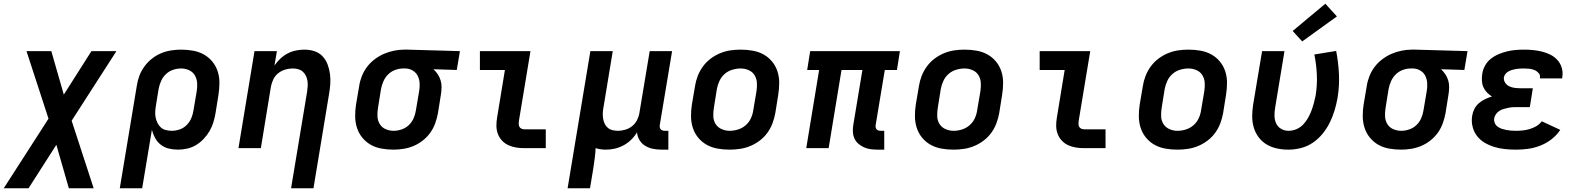

<svg xmlns="http://www.w3.org/2000/svg" viewBox="-53 -794 8473 1029"><path d="M-33 215 207 -158 89 -520H222L289 -287L437 -520H571L331 -147L449 215H316L249 -18L100 215Z M589 215 680 -333Q684 -360 693.5 -386.5Q703 -413 720 -436.5Q737 -460 760 -478.5Q783 -497 809 -508Q835 -519 862.5 -523.5Q890 -528 917 -528Q917 -528 917.5 -528Q918 -528 918 -528Q950 -528 981 -522.5Q1012 -517 1038.5 -502.5Q1065 -488 1084.5 -464.5Q1104 -441 1113.5 -412Q1123 -383 1123 -351Q1123 -319 1118 -287L1102 -187Q1098 -163 1090.5 -138.5Q1083 -114 1070 -91.5Q1057 -69 1038.5 -49.5Q1020 -30 997.5 -16.5Q975 -3 950 2.5Q925 8 901 8Q875 8 851 2Q827 -4 808.5 -18.5Q790 -33 778.5 -54Q767 -75 761 -98L709 215ZM868 -93Q889 -93 910.5 -100.5Q932 -108 948 -124.5Q964 -141 972.5 -161.5Q981 -182 984 -203L1001 -303Q1005 -327 1003.5 -349.5Q1002 -372 991 -390.5Q980 -409 960 -418Q940 -427 917 -427Q895 -427 873.5 -419.5Q852 -412 835.5 -396Q819 -380 810 -359Q801 -338 797 -317L783 -230Q780 -213 779 -197Q778 -181 781 -165Q784 -149 791 -135Q798 -121 809 -111Q820 -101 836 -97Q852 -93 868 -93Z M1507 215 1593 -303Q1595 -318 1596 -333Q1597 -348 1594.5 -362.5Q1592 -377 1585.5 -389.5Q1579 -402 1568.5 -411Q1558 -420 1544 -423.5Q1530 -427 1515 -427Q1495 -427 1475 -421Q1455 -415 1438 -401.5Q1421 -388 1412 -369Q1403 -350 1399 -330L1345 0H1225L1311 -520H1431L1418 -443Q1432 -463 1450 -480Q1468 -497 1489.5 -508Q1511 -519 1534 -523.5Q1557 -528 1579 -528Q1607 -528 1632.5 -519.5Q1658 -511 1675.5 -492.5Q1693 -474 1702.5 -449Q1712 -424 1715.5 -397Q1719 -370 1717 -342.5Q1715 -315 1710 -287L1627 215Z M2056 8Q2024 8 1992.5 2.5Q1961 -3 1935 -17.5Q1909 -32 1889.5 -55.5Q1870 -79 1860.5 -108Q1851 -137 1850.5 -169Q1850 -201 1855 -233L1872 -333Q1876 -360 1886.5 -386.5Q1897 -413 1914.5 -436Q1932 -459 1956 -477Q1980 -495 2006 -506Q2032 -517 2059.5 -522.5Q2087 -528 2114 -528Q2118 -528 2122.5 -528Q2127 -528 2131 -528L2412 -520L2395 -419L2270 -423Q2283 -411 2293 -396Q2303 -381 2308.5 -363Q2314 -345 2313.5 -325.5Q2313 -306 2310 -287L2294 -187Q2289 -160 2279.5 -133.5Q2270 -107 2253.5 -83.5Q2237 -60 2213.5 -41.5Q2190 -23 2164 -12Q2138 -1 2110.5 3.5Q2083 8 2056 8Q2056 8 2056 8Q2056 8 2056 8ZM2057 -93Q2078 -93 2100 -100.5Q2122 -108 2138.5 -124Q2155 -140 2164 -161Q2173 -182 2176 -203L2193 -303Q2197 -325 2196 -346.5Q2195 -368 2186.5 -386Q2178 -404 2160.5 -415Q2143 -426 2122 -427H2114Q2113 -427 2111 -427Q2109 -427 2107 -427Q2086 -427 2064.5 -419Q2043 -411 2027 -395Q2011 -379 2002 -358.5Q1993 -338 1989 -317L1973 -217Q1969 -193 1970 -170.5Q1971 -148 1982 -129.5Q1993 -111 2013.5 -102Q2034 -93 2057 -93Z M2757 0Q2734 0 2712.5 -3.5Q2691 -7 2671.5 -16Q2652 -25 2637.5 -40.5Q2623 -56 2615.5 -76Q2608 -96 2607.5 -118Q2607 -140 2611 -163L2653 -419H2519V-520H2790L2728 -146Q2727 -138 2727 -130Q2727 -122 2730.5 -115Q2734 -108 2741.5 -104.5Q2749 -101 2757 -101H2872V0Z M2989 215 3111 -520H3231L3181 -217Q3178 -202 3177.5 -187Q3177 -172 3179.5 -157.5Q3182 -143 3188 -130.5Q3194 -118 3204.5 -109Q3215 -100 3229.5 -96.5Q3244 -93 3259 -93Q3278 -93 3298.5 -99Q3319 -105 3335.5 -118.5Q3352 -132 3361.5 -151Q3371 -170 3374 -190L3429 -520H3549L3483 -124Q3482 -118 3483 -112Q3484 -106 3487.5 -101.5Q3491 -97 3497 -95Q3503 -93 3510 -93H3529V8H3493Q3469 8 3446.5 3.5Q3424 -1 3405 -12.5Q3386 -24 3374.5 -43Q3363 -62 3361 -85Q3348 -63 3329.5 -45Q3311 -27 3288.5 -15Q3266 -3 3242 2.5Q3218 8 3195 8Q3180 8 3166 6Q3152 4 3139 0Q3138 26 3134.5 53Q3131 80 3127 107L3109 215Z M3857 8Q3824 8 3793 2.5Q3762 -3 3735.5 -17.5Q3709 -32 3689.5 -55.5Q3670 -79 3660.5 -108Q3651 -137 3650.5 -169Q3650 -201 3655 -233L3672 -333Q3676 -360 3686.5 -387Q3697 -414 3714.5 -438Q3732 -462 3756 -480Q3780 -498 3807 -509Q3834 -520 3861.5 -524Q3889 -528 3917 -528Q3949 -528 3980.5 -522.5Q4012 -517 4038.5 -502.5Q4065 -488 4084.5 -464.5Q4104 -441 4113.5 -412Q4123 -383 4123 -351Q4123 -319 4118 -287L4102 -187Q4097 -160 4087 -133Q4077 -106 4059.5 -82Q4042 -58 4018 -40Q3994 -22 3967 -11Q3940 0 3912 4Q3884 8 3857 8ZM3858 -93Q3880 -93 3902.5 -100Q3925 -107 3943 -122.5Q3961 -138 3971 -159.5Q3981 -181 3984 -203L4001 -303Q4005 -327 4003.5 -350Q4002 -373 3991 -391Q3980 -409 3959.5 -418Q3939 -427 3916 -427Q3894 -427 3871 -420Q3848 -413 3830.5 -397.5Q3813 -382 3803 -360.5Q3793 -339 3789 -317L3773 -217Q3769 -193 3770 -170Q3771 -147 3782.5 -129Q3794 -111 3814.5 -102Q3835 -93 3858 -93Z M4650 8Q4631 8 4612.5 5.5Q4594 3 4577.5 -4.5Q4561 -12 4547.5 -23.5Q4534 -35 4526.5 -51.5Q4519 -68 4518 -86.5Q4517 -105 4520 -124L4569 -419H4457L4388 0H4268L4337 -419H4273L4289 -520H4770L4754 -419H4689L4640 -124Q4639 -118 4640 -112Q4641 -106 4644.5 -101.5Q4648 -97 4654 -95Q4660 -93 4667 -93H4686V8Z M5057 8Q5024 8 4993 2.5Q4962 -3 4935.5 -17.5Q4909 -32 4889.5 -55.5Q4870 -79 4860.5 -108Q4851 -137 4850.5 -169Q4850 -201 4855 -233L4872 -333Q4876 -360 4886.5 -387Q4897 -414 4914.5 -438Q4932 -462 4956 -480Q4980 -498 5007 -509Q5034 -520 5061.5 -524Q5089 -528 5117 -528Q5149 -528 5180.5 -522.5Q5212 -517 5238.5 -502.5Q5265 -488 5284.5 -464.5Q5304 -441 5313.5 -412Q5323 -383 5323 -351Q5323 -319 5318 -287L5302 -187Q5297 -160 5287 -133Q5277 -106 5259.5 -82Q5242 -58 5218 -40Q5194 -22 5167 -11Q5140 0 5112 4Q5084 8 5057 8ZM5058 -93Q5080 -93 5102.5 -100Q5125 -107 5143 -122.5Q5161 -138 5171 -159.5Q5181 -181 5184 -203L5201 -303Q5205 -327 5203.5 -350Q5202 -373 5191 -391Q5180 -409 5159.5 -418Q5139 -427 5116 -427Q5094 -427 5071 -420Q5048 -413 5030.5 -397.5Q5013 -382 5003 -360.5Q4993 -339 4989 -317L4973 -217Q4969 -193 4970 -170Q4971 -147 4982.5 -129Q4994 -111 5014.5 -102Q5035 -93 5058 -93Z M5757 0Q5734 0 5712.5 -3.5Q5691 -7 5671.5 -16Q5652 -25 5637.5 -40.5Q5623 -56 5615.5 -76Q5608 -96 5607.5 -118Q5607 -140 5611 -163L5653 -419H5519V-520H5790L5728 -146Q5727 -138 5727 -130Q5727 -122 5730.5 -115Q5734 -108 5741.5 -104.5Q5749 -101 5757 -101H5872V0Z M6257 8Q6224 8 6193 2.5Q6162 -3 6135.5 -17.5Q6109 -32 6089.5 -55.5Q6070 -79 6060.5 -108Q6051 -137 6050.5 -169Q6050 -201 6055 -233L6072 -333Q6076 -360 6086.5 -387Q6097 -414 6114.5 -438Q6132 -462 6156 -480Q6180 -498 6207 -509Q6234 -520 6261.5 -524Q6289 -528 6317 -528Q6349 -528 6380.5 -522.5Q6412 -517 6438.5 -502.5Q6465 -488 6484.5 -464.5Q6504 -441 6513.5 -412Q6523 -383 6523 -351Q6523 -319 6518 -287L6502 -187Q6497 -160 6487 -133Q6477 -106 6459.5 -82Q6442 -58 6418 -40Q6394 -22 6367 -11Q6340 0 6312 4Q6284 8 6257 8ZM6258 -93Q6280 -93 6302.5 -100Q6325 -107 6343 -122.5Q6361 -138 6371 -159.5Q6381 -181 6384 -203L6401 -303Q6405 -327 6403.5 -350Q6402 -373 6391 -391Q6380 -409 6359.5 -418Q6339 -427 6316 -427Q6294 -427 6271 -420Q6248 -413 6230.5 -397.5Q6213 -382 6203 -360.5Q6193 -339 6189 -317L6173 -217Q6169 -193 6170 -170Q6171 -147 6182.5 -129Q6194 -111 6214.5 -102Q6235 -93 6258 -93Z M6852 8Q6820 8 6790 1.5Q6760 -5 6735 -20Q6710 -35 6692.5 -58.5Q6675 -82 6666.5 -110.5Q6658 -139 6658 -170.5Q6658 -202 6663 -233L6711 -520H6831L6781 -217Q6777 -195 6777.5 -173Q6778 -151 6786.5 -132.5Q6795 -114 6813 -103.5Q6831 -93 6853 -93Q6874 -93 6894.5 -101.5Q6915 -110 6930.5 -126Q6946 -142 6957 -161.5Q6968 -181 6975.5 -201Q6983 -221 6988.5 -241.5Q6994 -262 6998 -282Q7007 -338 7004.5 -393.5Q7002 -449 6991 -502L7108 -521Q7120 -460 7123 -396Q7126 -332 7115 -267Q7109 -234 7099 -201Q7089 -168 7073.5 -136.5Q7058 -105 7035 -77Q7012 -49 6982.5 -29Q6953 -9 6919 -0.5Q6885 8 6852 8ZM6926 -572 6875 -628 7050 -774 7112 -706Z M7456 8Q7424 8 7392.5 2.5Q7361 -3 7335 -17.5Q7309 -32 7289.5 -55.5Q7270 -79 7260.5 -108Q7251 -137 7250.5 -169Q7250 -201 7255 -233L7272 -333Q7276 -360 7286.5 -386.5Q7297 -413 7314.5 -436Q7332 -459 7356 -477Q7380 -495 7406 -506Q7432 -517 7459.5 -522.5Q7487 -528 7514 -528Q7518 -528 7522.5 -528Q7527 -528 7531 -528L7812 -520L7795 -419L7670 -423Q7683 -411 7693 -396Q7703 -381 7708.5 -363Q7714 -345 7713.5 -325.5Q7713 -306 7710 -287L7694 -187Q7689 -160 7679.5 -133.5Q7670 -107 7653.5 -83.5Q7637 -60 7613.5 -41.5Q7590 -23 7564 -12Q7538 -1 7510.5 3.5Q7483 8 7456 8Q7456 8 7456 8Q7456 8 7456 8ZM7457 -93Q7478 -93 7500 -100.5Q7522 -108 7538.5 -124Q7555 -140 7564 -161Q7573 -182 7576 -203L7593 -303Q7597 -325 7596 -346.5Q7595 -368 7586.5 -386Q7578 -404 7560.5 -415Q7543 -426 7522 -427H7514Q7513 -427 7511 -427Q7509 -427 7507 -427Q7486 -427 7464.5 -419Q7443 -411 7427 -395Q7411 -379 7402 -358.5Q7393 -338 7389 -317L7373 -217Q7369 -193 7370 -170.5Q7371 -148 7382 -129.5Q7393 -111 7413.5 -102Q7434 -93 7457 -93Z M8072 8Q8042 8 8012.5 5Q7983 2 7955.5 -6.5Q7928 -15 7904 -29Q7880 -43 7863 -65Q7846 -87 7839 -115.5Q7832 -144 7837 -174Q7840 -193 7849 -210.5Q7858 -228 7873 -241Q7888 -254 7906 -262.5Q7924 -271 7943 -277Q7928 -286 7916 -298.5Q7904 -311 7897 -327Q7890 -343 7889 -361.5Q7888 -380 7891 -398Q7894 -421 7906 -442.5Q7918 -464 7937 -479Q7956 -494 7978.5 -503.5Q8001 -513 8023.5 -518.5Q8046 -524 8069 -526Q8092 -528 8114 -528Q8140 -528 8164.5 -525.5Q8189 -523 8213 -517Q8237 -511 8258 -500Q8279 -489 8294.5 -471.5Q8310 -454 8317 -430.5Q8324 -407 8320 -381Q8320 -379 8319.5 -377.5Q8319 -376 8319 -374H8200Q8200 -375 8200 -375.5Q8200 -376 8200 -376Q8203 -391 8193.5 -402Q8184 -413 8171 -418.5Q8158 -424 8143.5 -425.5Q8129 -427 8114 -427Q8104 -427 8094 -426.5Q8084 -426 8073.5 -424.5Q8063 -423 8053 -420Q8043 -417 8033 -412Q8023 -407 8016 -398.5Q8009 -390 8007 -380Q8005 -364 8013.5 -351Q8022 -338 8035.5 -331.5Q8049 -325 8065 -323Q8081 -321 8097 -321H8162L8146 -220H8080Q8068 -220 8056 -219.5Q8044 -219 8032 -216.5Q8020 -214 8007.5 -210.5Q7995 -207 7984 -200.5Q7973 -194 7965 -183Q7957 -172 7955 -160Q7953 -147 7958 -135Q7963 -123 7973 -115.5Q7983 -108 7995 -104Q8007 -100 8019.5 -97.5Q8032 -95 8045.5 -94Q8059 -93 8072 -93Q8091 -93 8109 -95Q8127 -97 8145.5 -102.5Q8164 -108 8181 -118Q8198 -128 8210 -144L8309 -98Q8290 -69 8262 -47.5Q8234 -26 8202 -13.5Q8170 -1 8137.5 3.5Q8105 8 8072 8Z"/></svg>

Font: Iosevka SS04 Extended
Style: Bold Italic
Weight: 700
Width: 7
Italic angle: -9°
Monospace: yes
Designer: Belleve Invis
Foundry: Belleve Invis
Version: Version 19.0.0; ttfautohint (v1.8.4)